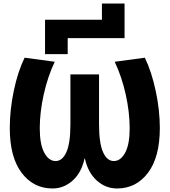

<svg xmlns="http://www.w3.org/2000/svg" viewBox="-20 -1071 972 1101"><path d="M36.1 -336.9Q36.1 -440.4 59.1 -550.3Q82 -660.2 121.1 -740.2L293.9 -716.8Q253.9 -632.8 231 -530.3Q208 -427.7 208 -335.4Q208 -243.2 233.9 -195.3Q259.8 -147.5 298.8 -147.5Q337.9 -147.5 360.8 -198.7Q383.8 -250 383.8 -358.4V-644.5H547.9V-358.4Q547.9 -250 570.8 -198.7Q593.8 -147.5 632.8 -147.5Q671.9 -147.5 697.8 -195.3Q723.6 -243.2 723.6 -335.4Q723.6 -427.7 700.7 -530.3Q677.7 -632.8 637.7 -716.8L810.5 -740.2Q849.6 -659.2 873 -549.3Q896.5 -439.5 896.5 -336.9Q896.5 -169.9 828.6 -80.1Q760.7 9.8 651.4 9.8Q585.9 9.8 535.2 -35.6Q484.4 -81.1 466.8 -162.1H464.8Q447.3 -81.1 396.5 -35.6Q345.7 9.8 281.2 9.8Q171.9 9.8 104 -80.1Q36.1 -169.9 36.1 -336.9ZM238.3 -760.7V-958H564.5V-1050.8H694.3V-852.5H368.2V-760.7Z"/></svg>

Font: GenEi M Gothic v2 Heavy
Style: Regular
Weight: 800
Version: Version 2.0